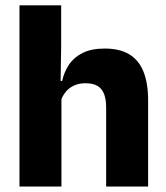

<svg xmlns="http://www.w3.org/2000/svg" viewBox="-20 -680 606 700"><path d="M520 0H367V-289Q367 -316 360 -335.8Q353 -355.5 336.8 -366Q320.5 -376.5 291.5 -376.5Q268 -376.5 250 -368.2Q232 -360 220.2 -345.8Q208.5 -331.5 202 -313.5L171 -385H206.5Q214 -418.5 232 -445Q250 -471.5 281.8 -487.2Q313.5 -503 361.5 -503Q416.5 -503 451.5 -481.8Q486.5 -460.5 503.2 -418.5Q520 -376.5 520 -313.5ZM204 0H51V-660.5H203V-513.5L200.5 -351.5L204 -339.5Z"/></svg>

Font: Anek Devanagari Medium
Style: Bold
Weight: 700
Version: Version 1.003